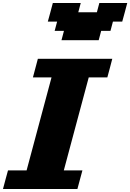

<svg xmlns="http://www.w3.org/2000/svg" viewBox="-20 -1270 875 1290"><path d="M0 0H500Q505.9 -21 516.8 -62.5Q527.8 -104 533.7 -125H408.7Q436.5 -229.5 492.4 -437.7Q548.3 -646 576.2 -750H701.2Q707 -771 718 -812.5Q729 -854 734.4 -875H234.4Q229 -854 217.8 -812.5Q206.5 -771 201.2 -750H326.2Q298.3 -646 242.4 -437.5Q186.5 -229 158.7 -125H33.7Q27.8 -104 16.6 -62.5Q5.4 -21 0 0ZM393.1 -1000H643.1L659.7 -1062.5H722.2L738.8 -1125H801.3Q807.1 -1146 818.4 -1187.5Q829.6 -1229 835 -1250H647.5L630.9 -1187.5H505.9L522.5 -1250H335Q329.6 -1229 318.4 -1187.5Q307.1 -1146 301.3 -1125H363.8L347.2 -1062.5H409.7Z"/></svg>

Font: Faithful 32x
Style: BoldOblique
Weight: 400
Foundry: Faithful Resource Pack
Version: Version 1.0; January 27, 2023